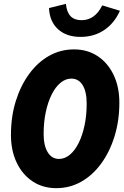

<svg xmlns="http://www.w3.org/2000/svg" viewBox="-20 -968 644 999"><path d="M273 11Q203 11 150 -24Q97 -59 67 -121.5Q37 -184 37 -266Q37 -361 62 -441.5Q87 -522 131.5 -583Q176 -644 235.5 -677.5Q295 -711 365 -711Q435 -711 488 -676Q541 -641 571 -578.5Q601 -516 601 -434Q601 -340 576 -259Q551 -178 506.5 -117Q462 -56 402.5 -22.5Q343 11 273 11ZM287 -141Q317 -141 343.5 -163Q370 -185 389.5 -224.5Q409 -264 420 -316Q431 -368 431 -429Q431 -491 410 -525Q389 -559 351 -559Q321 -559 294.5 -537Q268 -515 248.5 -475.5Q229 -436 218 -384Q207 -332 207 -271Q207 -210 228.5 -175.5Q250 -141 287 -141ZM399 -776Q326 -776 282 -816Q238 -856 235 -926L323 -948Q327 -905 347 -884Q367 -863 404 -863Q474 -863 512 -940L604 -912Q575 -847 522 -811.5Q469 -776 399 -776Z"/></svg>

Font: Red Hat Mono
Style: Italic
Weight: 300
Italic angle: -12°
Monospace: yes
Designer: Pentagram, MCKL
Foundry: Pentagram, MCKL
Version: Version 1.023